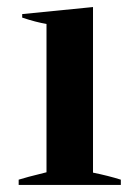

<svg xmlns="http://www.w3.org/2000/svg" viewBox="-20 -525 397 545"><path d="M33 -15Q51 -21 112 -36V-457Q82 -462 43 -475V-485L244 -505V-35Q288 -26 323 -15V0H33Z"/></svg>

Font: Trirong SemiBold
Style: Regular
Weight: 600
Designer: Katatrad Team
Foundry: CadsonDemak
Version: Version 1.001